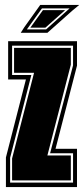

<svg xmlns="http://www.w3.org/2000/svg" viewBox="-20 -758 341 778"><path d="M4 0V-120L85 -436H13V-591H292V-492L205 -155H292V0ZM21 -18H276V-137H183L276 -493V-573H29V-454H107L21 -119ZM29 -27V-116L118 -463H37V-564H267V-496L172 -128H267V-27ZM78 -647 143 -738H301L272 -714L172 -625H64ZM89 -639H167L262 -724H150ZM103 -646 154 -717H244L164 -646Z"/></svg>

Font: Alumni Sans Collegiate One SC
Style: Regular
Weight: 400
Designer: Robert E. Leuschke
Foundry: Robert E. Leuschke
Version: Version 1.100